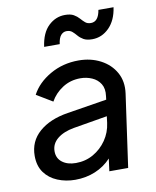

<svg xmlns="http://www.w3.org/2000/svg" viewBox="-87 -845 751 924"><g transform="rotate(-10 288.0 -383.0)"><path d="M206 12Q160 12 120 -4.5Q80 -21 56.5 -53.5Q33 -86 33 -135Q33 -206 85 -251.5Q137 -297 226 -311L419 -342L421 -359Q426 -395 411.5 -418.5Q397 -442 370.5 -453.5Q344 -465 314 -465Q265 -465 226.5 -440Q188 -415 167 -377L89 -424Q118 -479 180.5 -515Q243 -551 320 -551Q380 -551 427.5 -526Q475 -501 499.5 -457Q524 -413 516 -355L466 0H374L382 -61Q350 -26 304.5 -7Q259 12 206 12ZM131 -140Q131 -106 156.5 -86.5Q182 -67 223 -67Q270 -67 308.5 -89Q347 -111 372.5 -148Q398 -185 404 -231L408 -263L242 -235Q191 -226 161 -201.5Q131 -177 131 -140ZM404 -640Q377 -640 361.5 -649Q346 -658 336 -670Q326 -682 315.5 -691Q305 -700 288 -700Q272 -700 260.5 -687Q249 -674 245 -644H169Q178 -711 213 -744.5Q248 -778 294 -778Q321 -778 336.5 -769Q352 -760 362.5 -748Q373 -736 383.5 -727Q394 -718 411 -718Q448 -718 457 -774H531Q522 -711 486.5 -675.5Q451 -640 404 -640Z"/></g></svg>

Font: Plus Jakarta Sans Medium
Style: Italic
Weight: 500
Italic angle: -8°
Designer: Gumpita Rahayu
Foundry: Tokotype
Version: Version 2.071; ttfautohint (v1.8.4.7-5d5b);gftools[0.9.29]